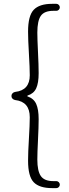

<svg xmlns="http://www.w3.org/2000/svg" viewBox="-20 -803 354 992"><path d="M271.5 168.9H249Q183.6 168.9 154.3 138.7Q125 108.4 125 27.3Q125 -14.6 129.4 -86.9Q133.8 -159.2 133.8 -197.3Q133.8 -277.3 58.6 -286.1Q50.8 -287.1 44.9 -293Q39.1 -298.8 39.1 -307.1Q39.1 -315.4 44.9 -321.3Q50.8 -327.1 58.6 -328.1Q133.8 -336.9 133.8 -414.1Q133.8 -452.1 129.4 -525.4Q125 -598.6 125 -639.6Q125 -721.7 154.3 -752.4Q183.6 -783.2 249 -783.2H271.5Q278.3 -783.2 283.7 -777.8Q289.1 -772.5 289.1 -765.1Q289.1 -757.8 283.7 -752.4Q278.3 -747.1 271.5 -747.1H255.9Q209 -747.1 190.9 -721.2Q172.9 -695.3 172.9 -634.8Q172.9 -601.6 176.3 -533.7Q179.7 -465.8 179.7 -424.8Q179.7 -374 167 -346.7Q154.3 -319.3 123 -309.6Q121.1 -308.6 121.1 -306.6Q121.1 -304.7 123 -304.7Q154.3 -293.9 167 -266.1Q179.7 -238.3 179.7 -187.5Q179.7 -147.5 176.3 -80.1Q172.9 -12.7 172.9 21.5Q172.9 80.1 190.9 106.4Q209 132.8 255.9 132.8H271.5Q278.3 132.8 283.7 138.2Q289.1 143.6 289.1 150.9Q289.1 158.2 283.7 163.6Q278.3 168.9 271.5 168.9Z"/></svg>

Font: irohamaru Light
Style: Regular
Weight: 200
Designer: [Source Han Sans]
Ryoko NISHIZUKA  (kana & ideographs); Paul D. Hunt (Latin, Greek & Cyrillic); Wenlong ZHANG  (bopomofo
Version: Version 1.01